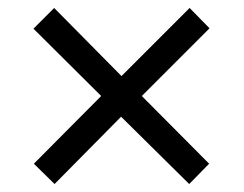

<svg xmlns="http://www.w3.org/2000/svg" viewBox="-20 -594 612 482"><path d="M456 -574 506 -523 336 -353 505 -183 455 -132 284 -301 117 -132 65 -183 234 -353 64 -522 116 -574 285 -403Z"/></svg>

Font: Noto Sans Hebrew Droid
Style: Regular
Weight: 400
Designer: Monotype Design Team
Foundry: Monotype Imaging Inc.
Version: Version 1.100